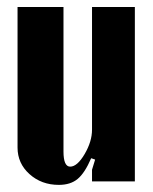

<svg xmlns="http://www.w3.org/2000/svg" viewBox="-20 -515 433 545"><path d="M238.8 -65.9Q220.7 -23.9 200.4 -7.1Q180.2 9.8 147 9.8Q97.7 9.8 63.7 -20.8Q29.8 -51.3 29.8 -96.2V-495.1H160.2V-85Q160.2 -42 179.2 -42Q199.2 -42 220.2 -77.6Q241.2 -113.3 241.2 -147V-495.1H362.8V0H241.2V-33.2L250 -62Z"/></svg>

Font: Moniqa Black Paragraph
Style: Regular
Weight: 900
Designer: Rajesh Rajput
Foundry: Rajesh Rajput
Version: Version 1.000